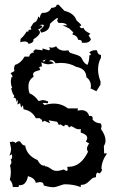

<svg xmlns="http://www.w3.org/2000/svg" viewBox="-20 -781 484 804"><path d="M202.6 2.9Q185.5 2.9 163.1 -4.4Q163.1 -18.6 147.5 -18.6L129.9 -15.6Q125.5 -35.6 97.2 -43.5Q89.8 -5.4 64 -5.4L59.6 -5.9L57.6 2H33.7Q32.7 -16.6 21 -28.3Q25.4 -43 25.4 -59.1Q25.4 -75.2 22 -88.9Q27.8 -95.2 27.8 -102.1Q27.8 -107.9 24.4 -112.8Q30.8 -114.7 30.8 -125L29.8 -135.3L19 -128.9Q26.4 -144 26.4 -159.2L21 -186L31.2 -188Q39.6 -188 45.4 -182.1Q51.8 -189.5 60.1 -189.5Q63.5 -189.5 65.4 -186.8Q67.4 -184.1 69.6 -180.9Q71.8 -177.7 75.2 -174.8Q78.6 -171.9 85.4 -171.4Q91.8 -129.9 137.2 -110.8Q148.9 -87.4 164.1 -87.4L168 -87.9L168.9 -84.5Q179.2 -84.5 191.9 -75Q204.6 -65.4 216.3 -65.4Q229 -65.4 247.6 -71.3Q254.9 -65.4 258.8 -65.4Q263.2 -65.4 263.2 -72.8L261.7 -82.5H267.1Q318.4 -82.5 348.6 -145.5Q344.2 -151.4 344.2 -158.2Q344.2 -168 353.5 -180.2L339.4 -188.5Q345.2 -196.3 345.2 -203.1Q345.2 -217.8 317.9 -226.1L318.4 -240.7Q314.5 -239.7 310.5 -239.7Q299.8 -239.7 290 -247.1L277.8 -252.9L270 -247.6L267.1 -249.5Q267.1 -258.3 251 -258.3Q251 -252 248 -252Q244.6 -252 233.4 -260.3L226.6 -257.8L219.2 -271L183.6 -277.3L189.9 -264.6L165.5 -275.4L158.2 -269.5L154.8 -280.3Q148.4 -281.7 148.4 -283.7L148.9 -286.1H129.9Q114.7 -317.4 78.6 -323.2L76.2 -340.3L68.4 -330.6L64 -349.1L53.2 -343.3L54.7 -362.3L47.4 -354.5L48.3 -360.8Q48.3 -371.1 35.6 -372.6Q39.6 -375 39.6 -378.4Q39.6 -382.3 33.7 -388.2L26.4 -411.1L31.2 -412.1Q25.4 -425.3 25.4 -442.4L27.8 -457.5Q32.2 -457.5 32.2 -460.9Q32.2 -465.3 24.4 -474.6L40.5 -483.4L38.6 -493.2Q38.6 -500.5 43 -509.3Q67.4 -516.6 83 -543.9H102.1Q105 -560.1 123 -561.5L118.7 -566.4L128.4 -574.2L158.2 -570.3V-578.1L184.1 -570.3Q189 -572.3 189 -575.7Q189 -578.6 184.1 -583L195.8 -581.5Q206.5 -581.5 214.8 -587.4Q226.1 -568.8 251 -568.8L266.6 -570.3Q268.6 -562 276.1 -559.1Q283.7 -556.2 293 -553.7Q302.2 -551.3 311 -547.1Q319.8 -543 324.2 -532.7Q333 -514.2 346.2 -509.3Q354 -524.4 354 -548.8Q360.4 -550.3 360.4 -553.2Q360.4 -556.6 353.5 -561.5Q364.3 -570.8 378.9 -570.8L386.2 -570.3Q388.2 -552.2 402.8 -550.8V-539.6Q390.6 -517.1 390.6 -490.2Q390.6 -466.3 400.9 -439.9V-427.2L383.8 -398.9L358.4 -411.1Q360.8 -412.6 360.8 -419.4Q360.8 -444.3 341.8 -457.5Q340.8 -493.7 299.3 -501Q271 -517.6 234.9 -517.6L212.4 -516.1Q205.6 -529.3 193.4 -529.3L184.1 -524.9Q198.2 -524.9 205.6 -515.6L184.1 -511.7Q168.9 -511.7 153.3 -520L155.8 -502.9Q144 -502 144 -499L148.4 -490.7Q148.4 -487.8 143.8 -486.6Q139.2 -485.4 133.5 -483.6Q127.9 -481.9 123.3 -478.8Q118.7 -475.6 118.7 -468.8L120.6 -459.5Q99.1 -446.3 99.1 -419.4Q99.1 -400.4 104 -390.1Q125 -381.8 141.6 -357.9L158.2 -361.8Q168.9 -361.8 181.6 -356L181.2 -348.6L165 -350.1Q158.7 -350.1 158.7 -348.1L167 -341.3Q187.5 -347.2 205.1 -347.2Q238.3 -347.2 264.2 -327.1H306.2L304.7 -317.9L319.8 -319.8Q346.7 -319.8 353.5 -294.9L358.9 -295.9Q368.2 -295.9 368.2 -284.2L367.7 -279.8Q380.9 -265.1 400.4 -264.6Q405.3 -259.8 405.3 -251.5Q403.3 -244.6 402.8 -240.7Q421.9 -214.4 421.9 -192.9Q421.9 -180.7 415 -169.4L416 -138.7H428.2Q404.8 -105.5 404.8 -73.2L407.7 -72.8L405.3 -64L397.9 -54.7L389.2 -58.1Q381.8 -58.1 381.8 -39.1Q370.1 -37.6 364.3 -32.5Q358.4 -27.3 353 -22Q347.7 -16.6 340.3 -12Q333 -7.3 318.4 -6.8L317.9 2.4Q287.6 -9.3 252.9 -9.3Q244.1 -9.3 228.8 -3.2Q213.4 2.9 202.6 2.9ZM164.6 -522Q166 -526.9 172.9 -532.2L157.7 -526.4ZM217.3 -761.2H225.6L250 -735.4Q289.6 -726.6 300.3 -695.8Q320.3 -678.7 320.3 -674.3Q320.3 -672.4 316.9 -672.4L313 -672.9Q316.4 -662.6 323.2 -662.6L330.1 -664.6Q331.5 -651.9 358.4 -640.1L351.1 -632.8L360.8 -616.7Q355 -601.6 333.5 -601.6L321.8 -602.5L322.8 -606.4Q322.8 -613.8 306.6 -614.7Q305.2 -630.9 282.7 -637.2L287.1 -645.5L270 -661.6L241.7 -675.8L261.7 -674.8Q254.9 -685.1 236.3 -685.1L225.6 -684.6L219.2 -693.8L222.7 -703.6L221.2 -705.6Q215.3 -705.6 189.5 -681.6Q188 -649.9 151.9 -644.5L147.5 -655.8Q163.6 -668.9 163.6 -674.3Q163.6 -677.7 156.7 -677.7L143.6 -675.8Q157.2 -674.3 157.2 -670.4Q157.2 -665 139.2 -657.2Q147 -652.3 147 -645.5Q147 -633.3 119.6 -616.2L120.1 -612.8Q120.1 -601.6 100.1 -597.2Q95.7 -607.4 83 -607.4Q74.7 -607.4 64.9 -604L66.4 -618.7Q81.5 -630.9 91.3 -648.9H99.1L99.6 -656.2L111.3 -656.7L107.9 -666L120.6 -685.5Q136.7 -689.9 140.1 -712.4L147.5 -705.6V-708.5Q147.5 -718.3 156.2 -727.1H161.1Q185.5 -727.1 194.8 -748Q216.3 -748.5 217.3 -761.2Z"/></svg>

Font: Truetypewriter PolyglOTT
Style: Regular
Weight: 400
Designer: Sergey Beatoff a.k.a. Sam_T
Version: Version 3.76